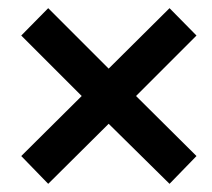

<svg xmlns="http://www.w3.org/2000/svg" viewBox="-20 -491 519 470"><path d="M98 -41 32 -109 180 -256 32 -404 98 -471 246 -323 395 -471 461 -404 313 -256 461 -109 395 -41 246 -188Z"/></svg>

Font: Archivo Narrow SemiBold
Style: Regular
Weight: 600
Designer: Hector Gatti
Foundry: Omnibus-Type
Version: Version 3.002